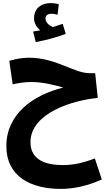

<svg xmlns="http://www.w3.org/2000/svg" viewBox="-20 -950 708 1241"><path d="M211 -678C279 -690 355 -712 405 -731L385 -796C366 -789 345 -782 323 -775C301 -783 274 -803 274 -831C274 -849 288 -861 311 -861C326 -861 339 -858 352 -855L360 -922C345 -927 327 -930 307 -930C253 -930 200 -901 200 -831C200 -799 218 -772 240 -754C228 -752 214 -749 194 -746ZM373 271C447 271 539 255 638 210L593 74C518 103 452 117 387 117C277 117 177 85 177 -31C177 -221 455 -303 612 -317L595 -477H559C458 -477 342 -577 166 -577C123 -577 79 -568 40 -557L62 -405C96 -413 140 -420 183 -420C256 -420 330 -401 389 -384C194 -336 21 -213 21 -5C21 189 177 271 373 271Z"/></svg>

Font: Noto Sans Arabic UI SmCn XBd
Style: Regular
Weight: 800
Width: 4
Designer: Monotype Design Team, Nadine Chahine and Nizar Qandah
Foundry: Monotype Imaging Inc.
Version: Version 2.010